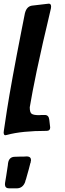

<svg xmlns="http://www.w3.org/2000/svg" viewBox="-61 -750 357 1052"><path d="M-41 -26 -40 -31V-33L-23 -146Q1 -299 57 -584L76 -680V-679Q85 -714 113 -719L198 -729H201L206 -730Q219 -730 219 -714Q219 -708 218 -704Q211 -673 196.5 -611.5Q182 -550 175 -520Q134 -338 118 -251L102 -162Q102 -134 112.5 -126.5Q123 -119 153 -119L167 -120H185Q206 -120 209 -94L213 -60Q214 -58 214 -52Q214 -33 195 -33Q58 -33 -22 -11Q-24 -11 -27 -10Q-31 -9 -32 -9Q-41 -9 -41 -26ZM30 282H-11Q-34 282 -34 259Q-34 252 -33 250L-27 214Q-23 187 -18 155Q-18 148 -17 145Q-12 109 21 109Q42 109 52 108H69Q81 108 87 107Q109 108 109 128Q109 129 107 137H108L105 145Q99 171 85 219L82 230Q81 232 79.5 237Q78 242 77 244H78Q65 282 30 282Z"/></svg>

Font: Bangerz Fix
Style: Regular
Weight: 400
Designer: vernon adams
Foundry: Vernon Adams
Version: Version 2.10;December 28, 2023;FontCreator 13.0.0.2683 64-bi